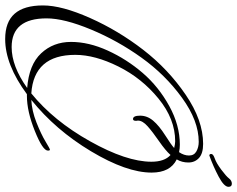

<svg xmlns="http://www.w3.org/2000/svg" viewBox="-107 -794 916 742"><g transform="rotate(90 351.0 -423.0)"><path d="M596 -648Q647 -623 647 -551Q647 -454 564.5 -316.5Q482 -179 366 -86Q408 -88 453.5 -106Q499 -124 527 -141Q555 -158 558.5 -158Q562 -158 562 -150Q562 -130 486 -99.5Q410 -69 351 -69H344Q230 15 131 15Q65 15 33 -21.5Q1 -58 1 -131Q1 -204 49.5 -313Q98 -422 172.5 -518.5Q247 -615 346 -682.5Q445 -750 536 -750Q573 -750 590.5 -734Q608 -718 608 -693Q608 -668 596 -648ZM446 -498 447 -491Q447 -479 440 -479Q427 -479 427 -506.5Q427 -534 446.5 -557Q466 -580 503 -603.5Q540 -627 552 -638Q536 -642 526 -642Q440 -642 361 -577.5Q282 -513 237 -422.5Q192 -332 192 -256Q192 -96 341 -86Q447 -172 526 -313Q605 -454 605 -550Q605 -601 579 -624Q561 -604 525.5 -579.5Q490 -555 468 -535.5Q446 -516 446 -498ZM162 -10Q236 -10 320 -70Q230 -77 186 -124Q142 -171 142 -239.5Q142 -308 175.5 -381.5Q209 -455 262 -516.5Q315 -578 389.5 -619Q464 -660 539 -660Q554 -660 568 -657Q581 -676 581 -695.5Q581 -715 565 -724Q549 -733 528 -733Q447 -733 358 -668.5Q269 -604 203 -512Q137 -420 94 -316.5Q51 -213 51 -145Q51 -10 162 -10ZM702 -848Q702 -831 662.5 -810Q623 -789 581 -774Q575 -774 575 -781.5Q575 -789 592.5 -795Q610 -801 635.5 -820Q661 -839 669.5 -850Q678 -861 690 -861Q702 -861 702 -848Z"/></g></svg>

Font: Mrs Saint Delafield
Style: Regular
Weight: 400
Designer: Alejandro Paul
Foundry: Alejandro Paul
Version: Version 1.001